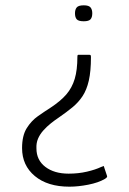

<svg xmlns="http://www.w3.org/2000/svg" viewBox="-20 -505 485 722"><path d="M315 -299Q320 -299 321 -297Q322 -295 322 -290Q322 -237 314 -202Q306 -167 290.5 -143.5Q275 -120 252.5 -101.5Q230 -83 201 -63Q186 -53 171 -41Q156 -29 143 -14.5Q130 0 123 16.5Q116 33 117 53Q117 97 150.5 122.5Q184 148 238 148Q275 148 307 140.5Q339 133 360 123Q368 120 369.5 119.5Q371 119 372 125L382 155Q384 159 381.5 162Q379 165 374 168Q350 182 312 189.5Q274 197 241 197Q159 197 111 157Q63 117 63 52Q63 5 80.5 -23Q98 -51 123 -68.5Q148 -86 170 -100Q208 -125 229.5 -150Q251 -175 261 -208.5Q271 -242 271 -291Q271 -296 272 -297.5Q273 -299 275 -299ZM327 -455Q327 -440 320.5 -432.5Q314 -425 295 -425Q275 -425 268.5 -432.5Q262 -440 262 -455Q262 -469 268.5 -477Q275 -485 295 -485Q314 -485 320.5 -477Q327 -469 327 -455Z"/></svg>

Font: Glory Thin Light
Style: Regular
Weight: 300
Version: Version 1.011